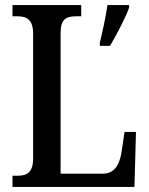

<svg xmlns="http://www.w3.org/2000/svg" viewBox="-20 -734 585 754"><path d="M29 0H508L514 -216H469L458 -141C450 -88 431 -52 383 -52H218V-605C218 -659 240 -670 279 -670H299V-714H29V-670H48C83 -670 110 -659 110 -602V-111C110 -55 83 -44 51 -44H29ZM372 -567V-554H412C437 -596 472 -662 487 -704V-714H402C395 -666 383 -611 372 -567Z"/></svg>

Font: Noto Serif Hebrew Condensed Medium
Style: Regular
Weight: 500
Width: 3
Designer: Monotype Design Team
Foundry: Monotype Imaging Inc.
Version: Version 2.004